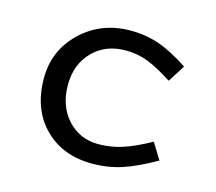

<svg xmlns="http://www.w3.org/2000/svg" viewBox="-78 -576 770 686"><g transform="rotate(15 307.0 -232.5)"><path d="M328 -407Q253 -407 206 -359Q159 -311 159 -235Q159 -157 204 -107.5Q249 -58 319 -58Q364 -58 407.5 -72Q451 -86 508 -118L545 -58Q477 -19 425 -2Q373 15 315 15Q205 15 137.5 -53.5Q70 -122 70 -236Q70 -339 144 -409.5Q218 -480 327 -480Q383 -480 433 -462.5Q483 -445 543 -405L503 -342Q449 -377 410 -392Q371 -407 328 -407Z"/></g></svg>

Font: Intel One Mono
Style: Regular
Weight: 400
Monospace: yes
Designer: Fred Shallcrass
Foundry: Frere-Jones Type LLC
Version: Version 1.400;hotconv 1.1.0;makeotfexe 2.6.0;FJTRelease1.4